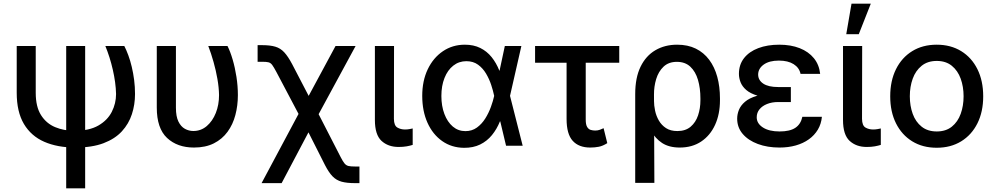

<svg xmlns="http://www.w3.org/2000/svg" viewBox="-20 -797 5444 1050"><path d="M71.4 -545.5H175.4V-289.4Q175.4 -213.1 204.4 -167.4Q233.3 -121.8 281.6 -101.7Q329.9 -81.7 387.4 -81.7Q468 -81.7 518.1 -110.6Q568.2 -139.6 591.4 -185.5Q614.7 -231.5 614.7 -282.7Q614 -314.3 609.4 -348Q604.8 -381.7 596.9 -415.8Q589.1 -449.9 578.7 -483Q568.2 -516 556.1 -545.5H659.8Q671.2 -523.4 681.8 -494.5Q692.5 -465.6 700.6 -431.3Q708.8 -397 713.6 -359.6Q718.4 -322.1 718.4 -282.7Q718.4 -225.1 701.3 -172.6Q684.3 -120 646.5 -78.8Q608.7 -37.6 546 -13.8Q483.3 9.9 392 9.9Q294.4 9.9 222.3 -21.5Q150.2 -52.9 110.8 -119.1Q71.4 -185.4 71.4 -290.1ZM342 -545.5H445.7V233H342Z M837.4 -545.5H942.1V-207.4Q942.1 -160.2 955.6 -132.5Q969.1 -104.8 990.9 -92.7Q1012.8 -80.6 1037.3 -80.6Q1079.2 -80.6 1110.8 -107.6Q1142.4 -134.6 1160.2 -179.2Q1177.9 -223.7 1177.9 -277Q1177.2 -318.5 1169 -365.2Q1160.9 -411.9 1147.7 -458.5Q1134.6 -505 1119 -545.5H1224.1Q1239.3 -515.6 1252.3 -471.4Q1265.3 -427.2 1273.1 -376.6Q1280.9 -326 1280.9 -277Q1280.9 -219.8 1267.2 -168Q1253.6 -116.1 1224.4 -76.2Q1195.3 -36.2 1149.7 -13.1Q1104 9.9 1040.8 9.9Q949.9 9.9 893.6 -42.6Q837.4 -95.2 837.4 -208.8Z M1410.5 204.5 1645.6 -235.8H1690L1843.4 62.9Q1855.5 86.6 1864.5 97.3Q1873.6 108 1886 110.8Q1898.4 113.6 1921.2 113.6H1945.7V204.5H1921.2Q1877.1 204.5 1848.4 196.7Q1819.6 188.9 1798.8 167.6Q1778.1 146.3 1757.1 105.5L1666.9 -73.2L1520.2 204.5ZM1635.7 -130.3 1491.5 -403.4Q1477.3 -430 1468.6 -441.8Q1459.9 -453.5 1448.3 -456.3Q1436.8 -459.2 1413.4 -459.2H1388.8V-550.1H1413.4Q1457.4 -550.1 1485.6 -541.7Q1513.8 -533.4 1534.6 -510.8Q1555.4 -488.3 1577.8 -446L1668 -272.7L1815 -545.5H1924.7L1699.6 -130.3Z M2030.2 -545.5H2134.9L2134.2 -147Q2134.6 -110.4 2152.9 -99.6Q2171.2 -88.8 2195.3 -88.8Q2207 -88.8 2218.9 -90.9Q2230.8 -93 2236.9 -94.5V-4.6Q2223.7 -0.4 2204.4 3.2Q2185 6.7 2159.8 6.7Q2102.6 6.7 2066.4 -26.6Q2030.2 -60 2030.2 -141Z M2517.8 11.4Q2449.6 10.7 2398.1 -25.6Q2346.6 -61.8 2317.8 -125.7Q2289.1 -189.6 2289.1 -272.7Q2289.1 -355.1 2319.2 -418.1Q2349.4 -481.2 2402.2 -516.9Q2454.9 -552.6 2522.4 -552.6Q2570.3 -552.6 2606.5 -534.6Q2642.8 -516.7 2668.5 -484.7Q2694.2 -452.8 2710.9 -410.5H2747.9L2768.8 -274.1L2838.4 0H2747.5L2682.2 -274.1Q2676.8 -300.4 2666.2 -332.7Q2655.5 -365.1 2638.1 -394.5Q2620.7 -424 2594.3 -443.2Q2567.8 -462.4 2530.5 -462.4Q2489.7 -462.4 2458.8 -438Q2427.9 -413.7 2410.9 -370.7Q2393.8 -327.8 2393.8 -272Q2393.8 -217.3 2410.3 -173.7Q2426.8 -130 2456.3 -104.9Q2485.8 -79.9 2525.2 -79.9Q2561.1 -79.9 2588.1 -99.4Q2615.1 -119 2633.9 -149.1Q2652.7 -179.3 2664.6 -212.2Q2676.5 -245 2682.2 -271.3L2740.8 -545.5H2831.3L2768.8 -271.3L2747.9 -133.2H2714.1Q2697.1 -90.9 2670.3 -58.1Q2643.5 -25.2 2605.6 -6.7Q2567.8 11.7 2517.8 11.4Z M3366.5 -545.5V-453.8H2906.2V-545.5ZM3078.5 -545.5H3183.2V-143.1Q3183.2 -115.1 3191.1 -102.5Q3198.9 -89.8 3210.8 -86.5Q3222.7 -83.1 3235.1 -83.1Q3249.3 -83.1 3260.7 -87.4Q3272 -91.6 3280.9 -95.9L3301.1 -14.2Q3277 1.1 3255.1 5.5Q3233.3 9.9 3208.1 9.9Q3145.2 9.9 3111.9 -27Q3078.5 -63.9 3078.5 -146.3Z M3453.8 203.1V-282.7Q3453.8 -372.2 3483.1 -432.2Q3512.4 -492.2 3564.3 -522.4Q3616.1 -552.6 3682.9 -552.6Q3741.5 -552.6 3785.2 -531.1Q3828.8 -509.6 3858.3 -470.2Q3887.8 -430.8 3902.5 -377Q3917.3 -323.2 3917.3 -258.5V-248.6Q3917.3 -172.6 3890.6 -114.3Q3864 -56.1 3814.8 -23.1Q3765.6 9.9 3697.4 9.9Q3639.2 9.9 3601 -14.9Q3562.9 -39.8 3538.4 -85Q3513.8 -130.3 3496.8 -191.1L3556.5 -246.1Q3556.5 -220.5 3562.5 -191.8Q3568.5 -163 3583.1 -137.8Q3597.7 -112.6 3622.3 -96.4Q3647 -80.3 3684.3 -80.3Q3729 -80.3 3756.9 -104Q3784.8 -127.8 3797.6 -166.2Q3810.4 -204.5 3810.4 -248.6V-258.5Q3810.4 -314.6 3797.1 -360.1Q3783.7 -405.5 3755.3 -432.2Q3726.9 -458.8 3681.5 -458.8Q3636.7 -458.8 3608.8 -432.4Q3581 -405.9 3568.5 -364.7Q3556.1 -323.5 3556.5 -279.1L3558.6 203.1Z M4219.5 -284.8H4305V-239H4235.8Q4201.3 -239 4174.9 -228.3Q4148.4 -217.7 4133.3 -199Q4118.3 -180.4 4118.3 -155.5Q4118.3 -121.8 4152 -100Q4185.7 -78.1 4243.3 -78.1Q4299.7 -78.1 4329.5 -98Q4359.4 -117.9 4367.9 -158.4H4474.8Q4471.2 -119.3 4452.6 -88.1Q4433.9 -56.8 4403.2 -35Q4372.5 -13.1 4331.9 -1.6Q4291.2 9.9 4242.9 9.9Q4176.8 9.9 4124.5 -9.6Q4072.1 -29.1 4041.7 -64.6Q4011.4 -100.1 4011.4 -148.1Q4011.4 -172.2 4021.1 -196.4Q4030.9 -220.5 4054.2 -240.4Q4077.4 -260.3 4117.7 -272.5Q4158 -284.8 4219.5 -284.8ZM4305 -262.4H4219.5Q4160.5 -262.4 4121.8 -274.1Q4083.1 -285.9 4061.1 -304.9Q4039.1 -323.9 4030 -347.1Q4021 -370.4 4021 -393.1Q4021 -443.5 4049 -479.2Q4077.1 -514.9 4126.8 -533.7Q4176.5 -552.6 4241.8 -552.6Q4304.7 -552.6 4353.2 -533.6Q4401.6 -514.6 4430.8 -478.9Q4459.9 -443.2 4465.2 -393.1H4358Q4350.9 -426.8 4320.1 -446.2Q4289.4 -465.6 4239.3 -465.6Q4186.8 -465.6 4156.6 -443.9Q4126.4 -422.2 4126.1 -389.2Q4126.4 -358.3 4154.1 -339.7Q4181.8 -321 4235.8 -321H4305Z M4590.2 -545.5H4695L4694.2 -147Q4694.6 -110.4 4712.9 -99.6Q4731.2 -88.8 4755.3 -88.8Q4767 -88.8 4778.9 -90.9Q4790.8 -93 4796.9 -94.5V-4.6Q4783.7 -0.4 4764.4 3.2Q4745 6.7 4719.8 6.7Q4662.6 6.7 4626.4 -26.6Q4590.2 -60 4590.2 -141ZM4608 -610.1 4636.7 -777H4742.2L4676.5 -610.1Z M5102.6 11Q5025.9 11 4968.8 -24.1Q4911.6 -59.3 4880 -122.5Q4848.4 -185.7 4848.4 -270.2Q4848.4 -355.1 4880 -418.7Q4911.6 -482.2 4968.8 -517.4Q5025.9 -552.6 5102.6 -552.6Q5179.3 -552.6 5236.5 -517.4Q5293.7 -482.2 5325.3 -418.7Q5356.9 -355.1 5356.9 -270.2Q5356.9 -185.7 5325.3 -122.5Q5293.7 -59.3 5236.5 -24.1Q5179.3 11 5102.6 11ZM5103 -78.1Q5152.7 -78.1 5185.4 -104.4Q5218 -130.7 5233.8 -174.4Q5249.6 -218 5249.6 -270.6Q5249.6 -322.8 5233.8 -366.7Q5218 -410.5 5185.4 -437.1Q5152.7 -463.8 5103 -463.8Q5052.9 -463.8 5020.1 -437.1Q4987.2 -410.5 4971.4 -366.7Q4955.6 -322.8 4955.6 -270.6Q4955.6 -218 4971.4 -174.4Q4987.2 -130.7 5020.1 -104.4Q5052.9 -78.1 5103 -78.1Z"/></svg>

Font: InterMG Medium
Style: Regular
Weight: 500
Designer: Rasmus Andersson
Foundry: rsms
Version: Version 3.019;December 26, 2023;FontCreator 15.0.0.2955 64-b